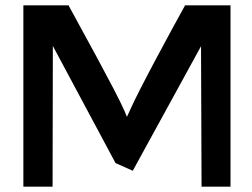

<svg xmlns="http://www.w3.org/2000/svg" viewBox="-20 -713 950 723"><path d="M480 -70 737 -539 739 -10H848V-693H677C631 -610 502 -373 469 -297L458 -273L448 -297C414 -374 285 -606 238 -693H68V-10H178L179 -540L415 -99Z"/></svg>

Font: Bluebird
Style: LiExt
Weight: 300
Designer: Jasper
Foundry: Cannot Into Space Fonts
Version: Version 0.98